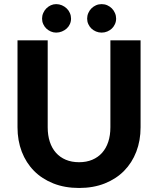

<svg xmlns="http://www.w3.org/2000/svg" viewBox="-20 -926 786 954"><path d="M373 -120Q409.5 -120 438.5 -132.2Q467.5 -144.5 487.5 -167Q507.5 -189.5 518 -221.5Q528.5 -253.5 528.5 -293.5V-725.5H678.5V-293.5Q678.5 -227.5 657.2 -172.2Q636 -117 596.5 -77Q557 -37 500.5 -14.5Q444 8 373 8Q302 8 245.2 -14.5Q188.5 -37 149 -77Q109.5 -117 88.2 -172.2Q67 -227.5 67 -293.5V-725.5H217V-293.5Q217 -253.5 227.5 -221.5Q238 -189.5 258 -167Q278 -144.5 307 -132.2Q336 -120 373 -120ZM551.2 -861.2Q557 -848 557 -833.5Q557 -819 551.2 -806.2Q545.5 -793.5 535.8 -784.2Q526 -775 513 -769.5Q500 -764 485 -764Q470 -764 457 -769.5Q444 -775 434.2 -784.2Q424.5 -793.5 418.8 -806.2Q413 -819 413 -833.5Q413 -848 418.8 -861.2Q424.5 -874.5 434.2 -884.2Q444 -894 457 -899.8Q470 -905.5 485 -905.5Q500 -905.5 513 -899.8Q526 -894 535.8 -884.2Q545.5 -874.5 551.2 -861.2ZM259 -764Q245 -764 232.5 -769.5Q220 -775 210.2 -784.2Q200.5 -793.5 194.8 -806.2Q189 -819 189 -833.5Q189 -848 194.8 -861.2Q200.5 -874.5 210.2 -884.2Q220 -894 232.5 -899.8Q245 -905.5 259 -905.5Q274 -905.5 287.5 -899.8Q301 -894 311.2 -884.2Q321.5 -874.5 327.2 -861.2Q333 -848 333 -833.5Q333 -819 327.2 -806.2Q321.5 -793.5 311.2 -784.2Q301 -775 287.5 -769.5Q274 -764 259 -764Z"/></svg>

Font: Lato
Style: Regular
Weight: 800
Designer: Lukasz Dziedzic with Adam Twardoch and Botio Nikoltchev
Foundry: tyPoland Lukasz Dziedzic
Version: Version 2.015; 2015-08-06; http://www.latofonts.com/; ttfaut